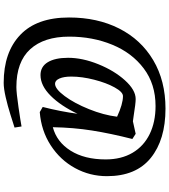

<svg xmlns="http://www.w3.org/2000/svg" viewBox="42 -749 919 1043"><g transform="rotate(90 501.5 -227.5)"><path d="M75 -143Q75 -297 135 -415.5Q195 -534 307 -600.5Q419 -667 570 -667Q739 -667 838 -587Q937 -507 937 -349Q937 -256 893 -175.5Q849 -95 769.5 -43.5Q690 8 589 16L561 0Q586 -98 598 -189Q555 -98 500 -43Q445 12 388 12Q342 12 318 -27.5Q294 -67 294 -138Q294 -216 329 -302.5Q364 -389 416.5 -447Q469 -505 518 -505Q542 -505 610 -494L639 -490L707 -505L735 -487Q705 -369 689 -268Q673 -167 671 -55Q751 -76 798.5 -151.5Q846 -227 846 -342Q846 -427 810 -488Q774 -549 708.5 -581Q643 -613 556 -613Q437 -613 352 -549Q267 -485 223 -378Q179 -271 179 -144Q179 -7 247.5 68Q316 143 453 143Q484 143 562.5 131.5Q641 120 667 115L673 153Q648 161 602 175.5Q556 190 508.5 201Q461 212 430 212Q264 212 169.5 122Q75 32 75 -143ZM435 -67Q463 -67 502 -119.5Q541 -172 573 -251.5Q605 -331 614 -404Q545 -436 502 -436Q480 -436 455 -391Q430 -346 413 -279.5Q396 -213 396 -155Q396 -115 406.5 -91Q417 -67 435 -67Z"/></g></svg>

Font: Andada Pro SemiBold
Style: Italic
Weight: 600
Italic angle: -6.99998°
Designer: Carolina Giovagnoli
Foundry: Huerta Tipografica
Version: Version 3.005